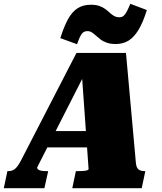

<svg xmlns="http://www.w3.org/2000/svg" viewBox="-69 -992 853 1012"><path d="M171 -301H432L419 -215H142ZM362 -607 381 -609 127 -110Q126 -105 130.5 -100Q135 -95 146.5 -92.5Q158 -90 175 -90H185L165 0H-49L-30 -90H-24Q-5 -90 9.5 -101.5Q24 -113 40 -143L334 -713H595L647 -136Q649 -109 660.5 -99.5Q672 -90 693 -90H697L678 0H312L331 -90H343Q360 -90 372 -91Q384 -92 390.5 -94.5Q397 -97 398 -100ZM541 -760Q513 -760 493.5 -767Q474 -774 460.5 -784.5Q447 -795 436.5 -804.5Q426 -814 415.5 -821Q405 -828 391 -828Q371 -828 360 -811Q349 -794 337 -759L249 -791Q268 -852 289.5 -891Q311 -930 340 -948.5Q369 -967 409 -967Q437 -967 455 -960.5Q473 -954 486.5 -944Q500 -934 510.5 -924Q521 -914 533 -907.5Q545 -901 561 -901Q574 -901 583 -909Q592 -917 600 -932.5Q608 -948 618 -972L705 -939Q685 -874 661 -834.5Q637 -795 608 -777.5Q579 -760 541 -760Z"/></svg>

Font: Roboto Serif 20pt Black
Style: Italic
Weight: 900
Italic angle: -10°
Version: Version 1.008